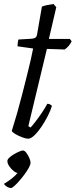

<svg xmlns="http://www.w3.org/2000/svg" viewBox="-33 -695 379 962"><path d="M108 0Q97 0 78.5 -7Q60 -14 44.5 -23Q29 -32 26 -39Q40 -83 53.5 -130.5Q67 -178 79 -225.5Q91 -273 102 -316.5Q113 -360 121 -395Q129 -430 133 -452L55 -463Q55 -474 56.5 -483.5Q58 -493 59 -497L127 -501Q138 -502 144.5 -506.5Q151 -511 153 -524L177 -662Q187 -666 203 -669.5Q219 -673 235 -675L249 -659L212 -500H317L326 -488Q321 -477 311.5 -465.5Q302 -454 291 -447L202 -450L109 -63L120 -56Q128 -64 143.5 -84Q159 -104 176 -129Q193 -154 204 -175Q212 -175 218.5 -171.5Q225 -168 227 -164Q221 -143 207 -115Q193 -87 175.5 -61Q158 -35 140 -17.5Q122 0 108 0ZM23 247Q12 247 1 240Q-10 233 -13 226Q2 217 16.5 206.5Q31 196 44 183.5Q57 171 63 159L59 172Q48 172 35.5 162Q23 152 13.5 138Q4 124 4 112Q4 104 13.5 95Q23 86 36.5 78Q50 70 63 64.5Q76 59 82 59Q90 59 98.5 70Q107 81 113.5 95.5Q120 110 120 120Q120 130 111.5 145.5Q103 161 90 178.5Q77 196 63.5 211.5Q50 227 38.5 237Q27 247 23 247Z"/></svg>

Font: Texturina 12pt ExtraLight
Style: Italic
Weight: 250
Italic angle: -11°
Designer: Guillermo Torres Carreño
Foundry: Omnibus-Type
Version: Version 1.002